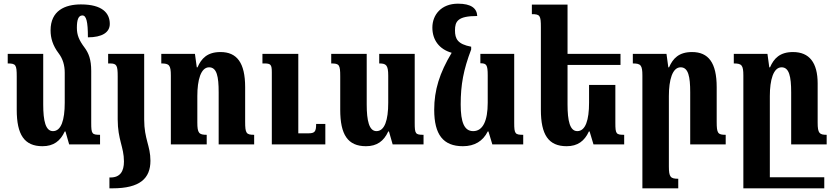

<svg xmlns="http://www.w3.org/2000/svg" viewBox="-20 -785 4537 1044"><path d="M476 -117V-399C476 -462 462 -496 440 -526C410 -566 398 -594 398 -634C398 -677 406 -701 428 -701C449 -701 458 -669 458 -582C534 -582 577 -608 577 -655C577 -714 536 -761 420 -761C333 -761 255 -727 255 -620C255 -578 267 -537 299 -495C322 -465 332 -429 332 -390V-226C332 -133 313 -72 268 -72C228 -72 215 -127 215 -217V-492H22V-440C66 -440 71 -433 71 -369V-188C71 -53 112 10 211 10C271 10 308 -18 332 -70H336L356 0H524V-52C480 -52 476 -57 476 -117Z M620 -136C620 -25 654 14 654 93C654 147 633 180 581 180H575V239H592C741 239 798 185 798 89C798 7 764 -28 764 -135V-492H568V-440H578C615 -440 620 -429 620 -369Z M1362 -52C1319 -52 1313 -60 1313 -123V-311C1313 -444 1268 -502 1179 -502C1107 -502 1075 -467 1054 -419H1050L1040 -492H857V-440C900 -440 909 -431 909 -374V0H1104V-52C1062 -52 1053 -61 1053 -119V-263C1053 -350 1072 -419 1117 -419C1159 -419 1169 -369 1169 -283V0H1362ZM1749 -111H1699C1699 -68 1691 -60 1655 -60H1602V-492H1407V-440H1417C1452 -440 1458 -434 1458 -392V0H1749Z M1970 10C2030 10 2067 -18 2091 -70H2095L2115 0H2283V-52C2239 -52 2235 -57 2235 -117V-492H2042V-440C2079 -440 2091 -432 2091 -374V-226C2091 -133 2072 -72 2027 -72C1987 -72 1974 -129 1974 -217V-492H1781V-440C1825 -440 1830 -433 1830 -369V-188C1830 -53 1871 10 1970 10Z M2497 10C2561 10 2606 -18 2632 -70H2636L2657 0H2825V-52C2781 -52 2776 -57 2776 -117V-492H2592V-441C2625 -441 2632 -433 2632 -375V-226C2632 -129 2606 -72 2553 -72C2505 -72 2485 -119 2485 -217C2485 -325 2500 -405 2542 -516V-531C2468 -545 2454 -574 2454 -620C2454 -669 2469 -698 2575 -698C2573 -740 2542 -765 2470 -765C2380 -765 2331 -705 2331 -635C2331 -567 2369 -517 2436 -498C2370 -388 2341 -295 2341 -188C2341 -53 2390 10 2497 10Z M3326 -323H3183V-226C3183 -133 3164 -72 3119 -72C3079 -72 3066 -127 3066 -217V-432H3354V-492H3066V-760H2872V-708C2916 -708 2921 -701 2921 -637V-188C2921 -53 2962 10 3061 10C3121 10 3158 -18 3182 -70H3186L3207 0H3374V-52C3330 -52 3326 -57 3326 -117Z M3926 -52C3883 -52 3877 -60 3877 -123V-311C3877 -444 3832 -502 3743 -502C3671 -502 3639 -467 3618 -419H3614L3604 -492H3421V-440C3464 -440 3473 -431 3473 -374V239H3668V187C3626 187 3617 178 3617 120V-263C3617 -350 3636 -419 3681 -419C3723 -419 3733 -368 3733 -283V0H3926Z M4426 -118V-331C4426 -444 4381 -502 4292 -502C4220 -502 4188 -467 4167 -419H4163L4153 -492H3970V-440C4013 -440 4022 -431 4022 -374V239H4462V179H4166V-263C4166 -350 4185 -419 4230 -419C4271 -419 4282 -369 4282 -283V0H4475V-52C4436 -52 4426 -60 4426 -118Z"/></svg>

Font: Noto Serif Armenian ExtraCondensed ExtraBold
Style: Regular
Weight: 800
Width: 2
Designer: Monotype Design Team
Foundry: Monotype Imaging Inc.
Version: Version 2.008